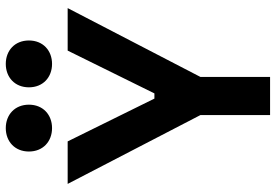

<svg xmlns="http://www.w3.org/2000/svg" viewBox="-165 -789 954 664"><g transform="rotate(-90 312.0 -457.0)"><path d="M246 0H378V-241L616 -700H469L321 -400H303L155 -700H8L246 -241ZM120 -834C120 -785 155 -754 201 -754C247 -754 282 -785 282 -834C282 -883 247 -914 201 -914C155 -914 120 -883 120 -834ZM342 -834C342 -785 377 -754 423 -754C469 -754 504 -785 504 -834C504 -883 469 -914 423 -914C377 -914 342 -883 342 -834Z"/></g></svg>

Font: Meta Space
Style: Bold
Weight: 700
Designer: Meta Pool / Florian Karsten
Foundry: Meta Pool / Florian Karsten
Version: Version 2.000;Glyphs 3.1.1 (3137)